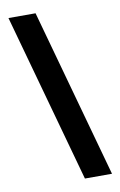

<svg xmlns="http://www.w3.org/2000/svg" viewBox="-98 -838 635 1012"><g transform="rotate(-10 219.5 -332.5)"><path d="M417 119H272L22 -784H167Z"/></g></svg>

Font: DM Sans 12pt Black
Style: Regular
Weight: 900
Version: Version 4.004;gftools[0.9.30]